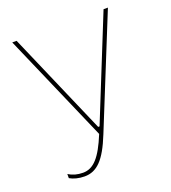

<svg xmlns="http://www.w3.org/2000/svg" viewBox="-131 -618 811 911"><g transform="rotate(-20 274.0 -162.5)"><path d="M141 195C203 195 246 153 292 38L518 -520H496L288 -4H281L57 -520H35L274 29C231 134 193 176 140 176C111 176 87 169 67 156V177C86 188 112 195 141 195Z"/></g></svg>

Font: Fixel Display Thin
Style: Regular
Weight: 100
Designer: AlfaBravo + MacPaw
Foundry: Kyrylo Tkachov, Marchela Mozhyna, Serhii Makarenko, Maria Weinstein, Zakhar Kryvoshyya
Version: Version 1.211